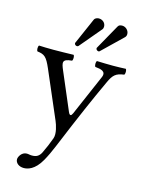

<svg xmlns="http://www.w3.org/2000/svg" viewBox="-131 -733 777 1041"><g transform="rotate(15 257.5 -212.5)"><path d="M204 160C219.6 132.2 232.7 103.6 245 74C325 -119 369.8 -221.6 422 -334C441.7 -376.3 456 -392.3 503 -398C509 -404 509 -425 503 -431C483 -430 460 -429 432 -429C402 -429 371 -430 341 -431C335 -425 335 -404 341 -398C372.6 -395 405 -389 389 -353L289.8 -124C282.8 -107.9 274.4 -105.2 265.9 -125L177.2 -333C159.2 -375.2 154 -393.7 210 -398C216 -404 216 -425 210 -431C173 -430 133 -429 97 -429C63 -429 36 -430 16 -431C10 -425 10 -404 16 -398C55.7 -393 68.7 -384 94.9 -323L208 -60C216.7 -39.9 232 6 222 34C210.1 67.4 198 95 183 126C172 146 158 155 133 155C119 155 115 152 104 152C75 152 60 182 60 195C60 216 80 232 107 232C128 232 168 224 204 160ZM462 -615C462 -633.6 445 -652 424 -652C412 -652 405 -649 400 -640L322 -501C321 -500 321 -498 321 -497C321 -489 330 -484 335 -484C337 -484 339 -484 341 -486L455 -596C461 -602 462 -609 462 -615ZM330 -621C330 -641.5 312.9 -657 292 -657C288 -657 272 -656 266 -643L202 -497C201 -496 201 -495 201 -494C201 -486 209 -481 215 -481C218 -481 221 -482 223 -484L325 -605C329 -610 330 -616 330 -621Z"/></g></svg>

Font: Libertinus Math
Style: Regular
Weight: 400
Designer: Philipp H. Poll
Foundry: Khaled Hosny
Version: Version 6.2